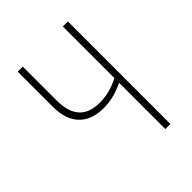

<svg xmlns="http://www.w3.org/2000/svg" viewBox="-159 -612 698 698"><g transform="rotate(-45 190.0 -263.5)"><path d="M283 0V-238Q231 -212 179 -212Q117 -212 84 -246.5Q51 -281 51 -346V-527H77V-352Q77 -236 182 -236Q234 -236 283 -262V-527H309V0Z"/></g></svg>

Font: Noto Sans ExtraCondensed Thin
Style: Regular
Weight: 100
Width: 2
Designer: Monotype Design Team
Foundry: Monotype Imaging Inc.
Version: Version 2.013; ttfautohint (v1.8.4.7-5d5b)